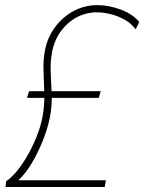

<svg xmlns="http://www.w3.org/2000/svg" viewBox="-20 -748 577 768"><path d="M2 0 4.9 -23.4Q22.9 -34.7 44.9 -60.5Q66.9 -86.4 87.9 -122.3Q108.9 -158.2 125.5 -199Q142.1 -239.7 149.9 -280.3Q158.7 -327.6 157.2 -374.5Q155.8 -421.4 154.1 -465.6Q152.3 -509.8 160.2 -548.8Q170.4 -599.1 200.2 -639.4Q230 -679.7 273.9 -703.6Q317.9 -727.5 370.1 -727.5Q413.6 -727.5 461.2 -710.4Q508.8 -693.4 537.1 -660.2L522.5 -630.9Q503.9 -655.8 476.3 -670.7Q448.7 -685.5 419.9 -692.1Q391.1 -698.7 367.7 -698.7Q324.7 -698.7 287.4 -679Q250 -659.2 223.6 -623.3Q197.3 -587.4 188 -538.6Q180.7 -499 182.9 -456.8Q185.1 -414.6 186.8 -369.6Q188.5 -324.7 179.2 -276.9Q170.4 -233.4 151.1 -185.1Q131.8 -136.7 106.7 -94.7Q81.5 -52.7 55.2 -28.8L54.2 -26.9H403.8L398.9 0ZM87.9 -356.4 96.2 -383.3H382.8L375 -356.4Z"/></svg>

Font: Reddit Sans ExtraLight
Style: Italic
Weight: 250
Italic angle: -11.25°
Designer: Stephen Hutchings
Version: Version 1.013